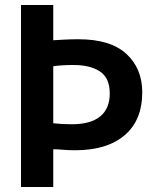

<svg xmlns="http://www.w3.org/2000/svg" viewBox="-20 -748 623 768"><path d="M64 -728H193V-587Q212 -588 236.5 -589.5Q261 -591 294 -591Q422 -591 485.5 -532.5Q549 -474 549 -379Q549 -267 478.5 -207Q408 -147 281 -147Q253 -147 231.5 -149Q210 -151 193 -151V0H64ZM267 -251Q343 -251 381 -282.5Q419 -314 419 -374Q419 -436 380 -462Q341 -488 274 -488Q226 -488 193 -483V-255Q210 -253 228 -252Q246 -251 267 -251Z"/></svg>

Font: Murecho Medium
Style: Regular
Weight: 500
Designer: Neil Summerour
Foundry: Positype
Version: Version 1.010; ttfautohint (v1.8.3)